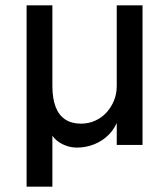

<svg xmlns="http://www.w3.org/2000/svg" viewBox="-20 -545 626 722"><path d="M80 157V-525H177V-222Q177 -175 189 -143.5Q201 -112 225 -96Q249 -80 284 -80Q313 -80 337.5 -91Q362 -102 380 -121.5Q398 -141 408.5 -166.5Q419 -192 419 -222V-525H516V0H419V-114L426 -100Q414 -64 390 -39.5Q366 -15 334.5 -2.5Q303 10 269 10Q248 10 227.5 2.5Q207 -5 191.5 -18.5Q176 -32 170 -49L177 -62V157Z"/></svg>

Font: Our Lexend
Style: Regular
Weight: 400
Designer: Bonnie Shaver-Troup, Thomas Jockin
Foundry: Lexend
Version: Version 1.007